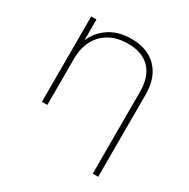

<svg xmlns="http://www.w3.org/2000/svg" viewBox="-162 -670 993 1011"><g transform="rotate(30 335.0 -164.5)"><path d="M532 194V-303Q532 -396 485 -444Q438 -492 353 -492Q288 -492 241 -466Q194 -440 169 -392Q144 -344 144 -280V0H111V-519H143V-392Q167 -450 219 -485Q274 -523 356 -523Q420 -523 466.5 -498Q513 -473 539 -424.5Q565 -376 565 -305V194Z"/></g></svg>

Font: Montserrat Thin ExtraLight
Style: Regular
Weight: 250
Version: Version 9.000